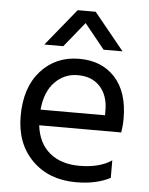

<svg xmlns="http://www.w3.org/2000/svg" viewBox="-52 -759 626 807"><g transform="rotate(5 261.0 -355.5)"><path d="M443 -26Q384 5 299 5Q184 5 113.5 -65.5Q43 -136 43 -252Q43 -373 106 -443Q169 -513 268 -513Q363 -513 419 -452Q475 -391 475 -279Q475 -247 470 -220H124Q133 -145 181 -105Q229 -65 307 -65Q392 -65 443 -100ZM268 -444Q211 -444 171 -403Q131 -362 124 -286H396V-306Q396 -369 362 -406.5Q328 -444 268 -444ZM196 -560H116L243 -716H319L446 -560H366L281 -665Z"/></g></svg>

Font: Hind Siliguri
Style: Regular
Weight: 400
Designer: Jyotish Sonowal
Foundry: Indian Type Foundry
Version: Version 1.001;PS 1.0;hotconv 1.0.86;makeotf.lib2.5.63406; tt